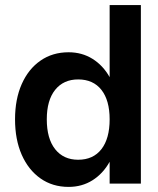

<svg xmlns="http://www.w3.org/2000/svg" viewBox="-20 -720 620 753"><path d="M532.5 -700V0H410V-85.5Q384 -39 342.8 -13Q301.5 13 249 13Q186 13 138.8 -20.2Q91.5 -53.5 65.2 -113Q39 -172.5 39 -252Q39 -331 65.2 -390.2Q91.5 -449.5 138.8 -482.2Q186 -515 249 -515Q301.5 -515 342.8 -489.2Q384 -463.5 410 -417.5V-700ZM163.5 -252Q163.5 -176.5 196.2 -135Q229 -93.5 286.5 -93.5Q345.5 -93.5 377.8 -135Q410 -176.5 410 -252Q410 -326.5 377.8 -367.5Q345.5 -408.5 286.5 -408.5Q229 -408.5 196.2 -367.5Q163.5 -326.5 163.5 -252Z"/></svg>

Font: Overused Grotesk SemiBold
Style: Regular
Weight: 610
Version: Version 0.004